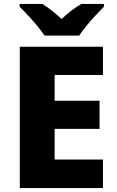

<svg xmlns="http://www.w3.org/2000/svg" viewBox="-20 -950 590 970"><path d="M500 0H80V-714H500V-571H256V-441H483V-299H256V-144H500ZM205 -770Q190 -793 167.5 -820Q145 -847 121.5 -872.5Q98 -898 79 -916V-930H194Q220 -914 242.5 -896Q265 -878 291 -854Q317 -878 341 -896.5Q365 -915 391 -930H505V-916Q488 -899 464 -873.5Q440 -848 417.5 -820.5Q395 -793 380 -770Z"/></svg>

Font: Noto Sans Oriya ExtraBold
Style: Regular
Weight: 800
Version: Version 2.003